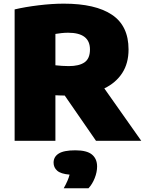

<svg xmlns="http://www.w3.org/2000/svg" viewBox="-20 -770 792 1050"><path d="M60 0V-718.5Q117 -732 190.8 -741Q264.5 -750 329 -750Q502 -750 592.5 -689.2Q683 -628.5 683 -499.5Q683 -423.5 648.2 -370.2Q613.5 -317 550.5 -286.5L752.5 0H505L334 -247.5Q321.5 -247.5 308.8 -248Q296 -248.5 283 -249V0ZM356 -408.5Q412.5 -408.5 442.2 -429Q472 -449.5 472 -499.5Q472 -591 352.5 -591Q335 -591 316.5 -589Q298 -587 283 -584.5V-413Q300 -411 319 -409.8Q338 -408.5 356 -408.5ZM328.5 259.5Q353.5 215 360.5 185Q312.5 181 292.8 163.5Q273 146 273 119.5Q273 87.5 301 69.8Q329 52 392 52Q455 52 483 75.2Q511 98.5 511 140.5Q511 171 498 204Q485 237 464 259.5Z"/></svg>

Font: Encode Sans SemiExpanded SemiExpanded Black
Style: Regular
Weight: 900
Width: 6
Designer: Multiple Designers
Foundry: Impallari Type
Version: Version 3.000; ttfautohint (v1.8.3) -l 8 -r 50 -G 200 -x 14 